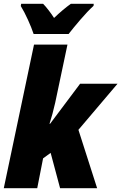

<svg xmlns="http://www.w3.org/2000/svg" viewBox="-23 -996 642 1016"><path d="M340 -816Q363 -846 402 -891.5Q441 -937 472 -965L473 -976H352Q331 -961 308.5 -942Q286 -923 263 -901Q251 -920 234.5 -941.5Q218 -963 205 -976H89L87 -964Q106 -933 125 -891Q144 -849 155 -816ZM174 0 205 -158 245 -187 295 0H491L392 -309L599 -553H401L242 -341H239Q255 -390 269 -452L334 -760H157L-3 0Z"/></svg>

Font: Noto Sans Display SemiCondensed Black
Style: Italic
Weight: 900
Width: 4
Designer: Monotype Design team
Foundry: Monotype Imaging Inc.
Version: 1.000